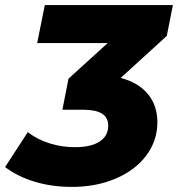

<svg xmlns="http://www.w3.org/2000/svg" viewBox="-39 -720 699 754"><path d="M243 14Q166 14 98.5 -6Q31 -26 -19 -64L70 -201Q108 -172 156 -157Q204 -142 255 -142Q318 -142 352 -164Q386 -186 386 -227Q386 -289 289 -289H206L230 -411L384 -551H107L137 -700H640L616 -579L435 -414Q504 -396 541.5 -351Q579 -306 579 -240Q579 -185 554 -138.5Q529 -92 484 -58Q439 -24 377.5 -5Q316 14 243 14Z"/></svg>

Font: Argentum Sans
Style: Bold Italic
Weight: 700
Italic angle: -11°
Designer: Julieta Ulanovsky (font), Cristiano Sobral (main changes and remaster)
Foundry: Julieta Ulanovsky (font), Cristiano Sobral (main changes and remaster)
Version: Version 2.007;June 15, 2022;FontCreator 14.0.0.2814 64-bit; 